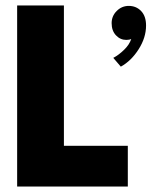

<svg xmlns="http://www.w3.org/2000/svg" viewBox="-20 -680 552 700"><path d="M42.5 -660H213V-148.5H446V0H42.5ZM449.5 -658.5Q476.5 -658.5 494.5 -639.8Q512.5 -621 512.5 -587Q512.5 -543 485.5 -500.5Q458.5 -458 420.5 -437L393 -469Q413 -479.5 432.5 -498.5Q452 -517.5 458.5 -538Q452 -534.5 440.5 -534.5Q418.5 -534.5 402.8 -551.2Q387 -568 387 -595.5Q387 -621.5 405.5 -640Q424 -658.5 449.5 -658.5Z"/></svg>

Font: League Spartan ExtraBold
Style: Regular
Weight: 800
Foundry: The League of Moveable Type
Version: Version 2.002